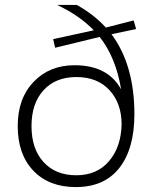

<svg xmlns="http://www.w3.org/2000/svg" viewBox="-20 -750 631 780"><path d="M292 -730Q363 -690 410 -638L523 -667L533 -632L433 -611Q526 -486 526 -286Q526 -146 465 -68Q404 10 288 10Q179 10 115.5 -56.5Q52 -123 52 -238Q52 -350 116.5 -417.5Q181 -485 283 -485Q418 -485 472 -387Q451 -516 385 -600L204 -556L196 -591L361 -627Q303 -687 212 -730ZM108 -238Q108 -145 157 -91.5Q206 -38 290 -38Q374 -38 423 -95.5Q472 -153 474 -245Q474 -330 425 -383.5Q376 -437 290 -437Q206 -437 157 -383.5Q108 -330 108 -238Z"/></svg>

Font: Human Sans Light
Style: Regular
Weight: 300
Designer: Tim Radville
Foundry: Continuum
Version: Version 1.000;FEAKit 1.0